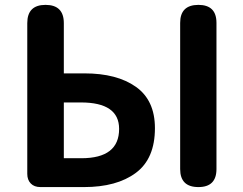

<svg xmlns="http://www.w3.org/2000/svg" viewBox="-20 -760 989 780"><path d="M321.3 0H144.5Q119.1 0 105 -14.6Q90.8 -29.3 90.8 -53.7V-666Q90.8 -740.2 165 -740.2Q239.3 -740.2 239.3 -666V-461.9H323.2Q455.1 -461.9 532.2 -407.2Q609.4 -352.5 609.4 -239.3Q609.4 -115.2 531.7 -57.6Q454.1 0 321.3 0ZM239.3 -343.8V-117.2H310.5Q463.9 -117.2 463.9 -236.3Q463.9 -343.8 308.6 -343.8ZM859.4 -667V-73.2Q859.4 0 786.1 0Q711.9 0 711.9 -73.2V-667Q711.9 -740.2 786.1 -740.2Q859.4 -740.2 859.4 -667Z"/></svg>

Font: GenSenMaruGothic TW TTF Bold
Style: Regular
Weight: 700
Version: Version 1.301